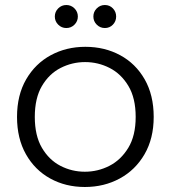

<svg xmlns="http://www.w3.org/2000/svg" viewBox="-20 -740 682 767"><path d="M319 7Q242 7 180.5 -27Q119 -61 83.5 -124Q48 -187 48 -273Q48 -360 84.5 -423Q121 -486 183 -519.5Q245 -553 321 -553Q398 -553 460 -519.5Q522 -486 558 -423Q594 -360 594 -273Q594 -187 557.5 -124Q521 -61 458.5 -27Q396 7 319 7ZM319 -54Q371 -54 417 -77.5Q463 -101 492.5 -149.5Q522 -198 522 -273Q522 -348 493 -396.5Q464 -445 418 -468.5Q372 -492 320 -492Q268 -492 222 -468.5Q176 -445 147.5 -396.5Q119 -348 119 -273Q119 -198 147.5 -149.5Q176 -101 221.5 -77.5Q267 -54 319 -54ZM245 -628Q226 -628 212.5 -641.5Q199 -655 199 -674Q199 -693 212.5 -706.5Q226 -720 245 -720Q264 -720 277.5 -706.5Q291 -693 291 -674Q291 -655 277.5 -641.5Q264 -628 245 -628ZM399 -628Q380 -628 366.5 -641.5Q353 -655 353 -674Q353 -693 366.5 -706.5Q380 -720 399 -720Q418 -720 431 -706.5Q444 -693 444 -674Q444 -655 431 -641.5Q418 -628 399 -628Z"/></svg>

Font: Parkinsans Light Light
Style: Regular
Weight: 300
Version: Version 1.000